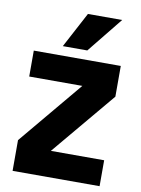

<svg xmlns="http://www.w3.org/2000/svg" viewBox="-96 -957 753 1022"><g transform="rotate(10 280.0 -446.0)"><path d="M480 -892.1 325.2 -700.2H192.9L294.9 -892.1ZM44.9 -649.9H515.1V-483.9L227.1 -140.1H515.1V0H44.9V-166L332 -509.8H44.9Z"/></g></svg>

Font: Overused Grotesk ExtraBold
Style: Regular
Weight: 800
Version: Version 0.002